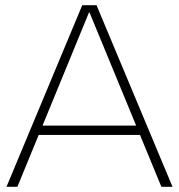

<svg xmlns="http://www.w3.org/2000/svg" viewBox="-20 -720 690 740"><path d="M5 0 297 -700H352L645 0H602L325 -672H323L47 0ZM115 -200V-236H530V-200Z"/></svg>

Font: REM Thin
Style: Regular
Weight: 250
Designer: Octavio Pardo
Foundry: Ashler Design
Version: Version 1.005;gftools[0.9.28]